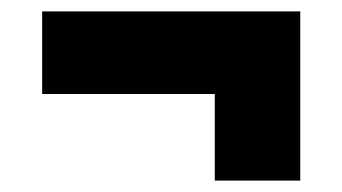

<svg xmlns="http://www.w3.org/2000/svg" viewBox="-20 -459 600 337"><path d="M357 -362 443 -294H54V-439H507V-142H357Z"/></svg>

Font: Roboto Serif 20pt Black
Style: Regular
Weight: 900
Version: Version 1.008